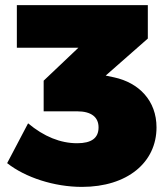

<svg xmlns="http://www.w3.org/2000/svg" viewBox="-20 -722 654 752"><path d="M427 -419 394 -426 559 -571V-702H46V-535H287L151 -406V-286H282C338 -286 366 -263 366 -223C366 -181 338 -161 282 -161C217 -161 152 -187 90 -239L8 -83C79 -27 192 10 301 10C479 10 593 -86 593 -223C593 -328 524 -398 427 -419Z"/></svg>

Font: Montserrat arm Black
Style: Regular
Weight: 900
Designer: Julieta Ulanovsky
Foundry: Julieta Ulanovsky
Version: Version 6.000;PS 006.000;hotconv 1.0.88;makeotf.lib2.5.64775